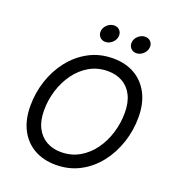

<svg xmlns="http://www.w3.org/2000/svg" viewBox="-164 -1061 1092 1198"><g transform="rotate(20 382.5 -462.0)"><path d="M341.3 9.8Q258.8 9.8 197.3 -25.4Q135.7 -60.5 101.8 -126.2Q67.9 -191.9 67.9 -283.2Q67.9 -369.6 94.7 -450.9Q121.6 -532.2 172.4 -596.7Q223.1 -661.1 294.4 -699.2Q365.7 -737.3 454.1 -737.3Q536.6 -737.3 597.7 -702.1Q658.7 -667 692.6 -601.6Q726.6 -536.1 726.6 -444.8Q726.6 -357.9 699.7 -276.6Q672.9 -195.3 622.3 -130.6Q571.8 -65.9 500.7 -28.1Q429.7 9.8 341.3 9.8ZM344.7 -76.2Q413.1 -76.2 467.3 -107.4Q521.5 -138.7 559.3 -191.4Q597.2 -244.1 616.9 -309.3Q636.7 -374.5 636.7 -442.4Q636.7 -510.7 613 -557.4Q589.4 -604 547.4 -627.7Q505.4 -651.4 450.7 -651.4Q382.3 -651.4 328.1 -620.1Q273.9 -588.9 235.8 -536.1Q197.8 -483.4 177.7 -418.5Q157.7 -353.5 157.7 -285.6Q157.7 -217.3 181.6 -170.7Q205.6 -124 247.8 -100.1Q290 -76.2 344.7 -76.2ZM575.7 -816.9Q551.8 -816.9 537.6 -834Q523.4 -851.1 527.3 -875Q531.2 -898.9 551.3 -915.8Q571.3 -932.6 595.2 -932.6Q619.1 -932.6 633.1 -915.8Q647 -898.9 643.1 -875Q639.2 -851.1 619.4 -834Q599.6 -816.9 575.7 -816.9ZM370.1 -816.9Q346.2 -816.9 332 -834Q317.9 -851.1 321.8 -875Q325.7 -898.9 345.7 -915.8Q365.7 -932.6 389.6 -932.6Q413.6 -932.6 427.5 -915.8Q441.4 -898.9 437.5 -875Q433.6 -851.1 413.8 -834Q394 -816.9 370.1 -816.9Z"/></g></svg>

Font: Adwaita Sans
Style: Italic
Weight: 400
Italic angle: -9.39999°
Designer: Rasmus Andersson
Foundry: rsms
Version: Version 4.001;git-9221beed3